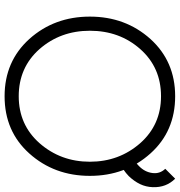

<svg xmlns="http://www.w3.org/2000/svg" viewBox="6 -758 764 815"><g transform="rotate(90 387.5 -350.0)"><path d="M654 -536 672 -478Q701 -490 727 -515Q749 -538 761 -563Q773 -588 774 -617Q776 -674 738 -712L696 -670Q718 -647 714 -616Q710 -583 684 -558Q677 -551 669.5 -545.5Q662 -540 654 -536ZM388 -652Q509 -652 587 -564Q666 -474 666 -350Q666 -226 587 -136Q509 -48 388 -48Q266 -48 188 -136Q110 -225 110 -350Q110 -413 129.5 -466.5Q149 -520 188 -564Q266 -652 388 -652ZM388 -712Q240 -712 145 -607Q50 -501 50 -350Q50 -199 145 -93Q240 12 388 12Q537 12 631 -93Q726 -199 726 -350Q726 -501 631 -607Q537 -712 388 -712Z"/></g></svg>

Font: Unageo
Style: Light
Weight: 300
Designer: Richard Sepsi
Foundry: Richard Sepsi
Version: Version 2.000